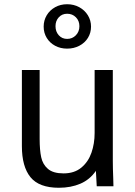

<svg xmlns="http://www.w3.org/2000/svg" viewBox="-20 -881 640 908"><path d="M83.5 -190V-550H167.5V-224Q167.5 -171.5 174.8 -137.5Q182 -103.5 206.8 -82.2Q231.5 -61 280.5 -61Q331.5 -61 364.5 -88.2Q397.5 -115.5 412.5 -158.8Q427.5 -202 427.5 -252V-550H513.5V-119Q513.5 -86 515.5 -38Q515.5 -27 516.5 0H437.5L433.5 -73Q405 -31.5 360 -12.2Q315 7 258.5 7Q165 7 124.2 -43Q83.5 -93 83.5 -190ZM186.5 -755Q186.5 -784.5 201 -808.8Q215.5 -833 240.8 -847Q266 -861 297.5 -861Q329 -861 354.8 -847Q380.5 -833 395.5 -808.8Q410.5 -784.5 410.5 -755Q410.5 -725.5 395.8 -701.8Q381 -678 355 -664.5Q329 -651 297.5 -651Q266 -651 240.8 -664.5Q215.5 -678 201 -701.8Q186.5 -725.5 186.5 -755ZM355.5 -757Q355.5 -782.5 339 -799.2Q322.5 -816 297.5 -816Q273.5 -816 258 -799.2Q242.5 -782.5 242.5 -757Q242.5 -731.5 258 -714.2Q273.5 -697 297.5 -697Q322 -697 338.8 -714.2Q355.5 -731.5 355.5 -757Z"/></svg>

Font: JuliaMono
Style: Regular
Weight: 400
Monospace: yes
Designer: cormullion
Foundry: corm
Version: Version 0.055; ttfautohint (v1.8.4)